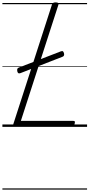

<svg xmlns="http://www.w3.org/2000/svg" viewBox="-20 -1058 746 1601"><path d="M111 0Q83 0 91 -23L413 -1019Q416 -1029 422.5 -1033.5Q429 -1038 444 -1038Q458 -1038 464.5 -1033.5Q471 -1029 467 -1018L154 -50H591Q602 -50 604 -44Q606 -38 602 -25Q599 -12 592.5 -6Q586 0 576 0ZM150 -448Q138 -444 132.5 -448Q127 -452 124 -464Q122 -476 124.5 -483.5Q127 -491 138 -495L488 -630Q500 -634 504.5 -630.5Q509 -627 513 -616Q520 -592 502 -585ZM0 513H706V523H0ZM0 -20H706V0H0ZM0 -505H706V-500H0ZM0 -1033H706V-1023H0Z"/></svg>

Font: Playwrite IN Guides
Style: Regular
Weight: 400
Designer: Veronika Burian, José Scaglione
Foundry: TypeTogether
Version: Version 1.003